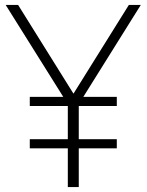

<svg xmlns="http://www.w3.org/2000/svg" viewBox="-20 -760 596 780"><path d="M552 -740 318.5 -366.5H454.5V-329.5H300V-194.5H454.5V-157.5H300V0H255.5V-157.5H101V-194.5H255.5V-329.5H101V-366.5H237L3 -740H53.5L278.5 -379.5L503.5 -740Z"/></svg>

Font: Encode Sans Semi Condensed ExLight
Style: Regular
Weight: 275
Width: 4
Designer: Multiple Designers
Foundry: Impallari Type
Version: Version 2.000